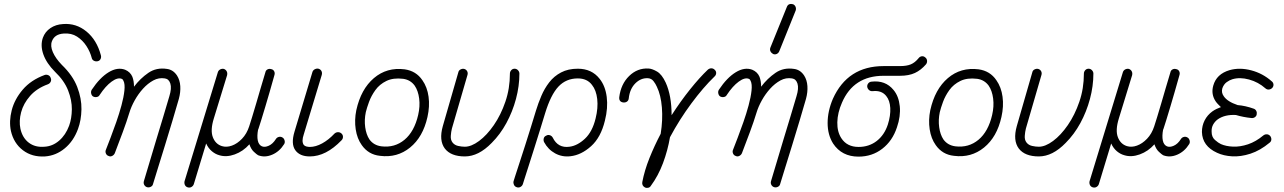

<svg xmlns="http://www.w3.org/2000/svg" viewBox="-20 -760 6351 950"><path d="M203 14Q139 18 93.5 -16.5Q48 -51 34 -112Q24 -160 38 -214.5Q52 -269 92.5 -316.5Q133 -364 201 -389Q210 -392 219 -388Q228 -384 231 -374Q235 -365 231 -356Q227 -347 217 -343Q162 -323 129 -285.5Q96 -248 84.5 -204.5Q73 -161 81 -123Q91 -78 122.5 -54Q154 -30 200 -34Q240 -36 272.5 -64Q305 -92 322 -138Q335 -174 335.5 -219Q336 -264 317 -312.5Q298 -361 252 -405Q210 -447 194.5 -491Q179 -535 192 -573Q203 -603 229.5 -621Q256 -639 292 -641Q357 -646 408 -604Q459 -562 479 -487Q482 -477 477.5 -468Q473 -459 463 -457Q453 -455 444.5 -459.5Q436 -464 434 -473Q426 -504 407.5 -532.5Q389 -561 361 -579Q333 -597 295 -594Q250 -591 237 -556Q228 -533 241.5 -502Q255 -471 286 -439Q340 -387 362 -330Q384 -273 383 -219Q382 -165 366 -122Q344 -62 300.5 -26Q257 10 203 14Z M707 166Q698 163 693.5 154.5Q689 146 692 136Q703 100 718.5 47.5Q734 -5 752 -64.5Q770 -124 787.5 -181.5Q805 -239 818 -284Q830 -323 823 -346Q816 -369 796 -372Q766 -377 738.5 -362Q711 -347 687.5 -321Q664 -295 646.5 -263.5Q629 -232 620 -202Q607 -159 587.5 -106.5Q568 -54 548 -2Q544 7 535 11.5Q526 16 518 12Q508 9 504 -0.5Q500 -10 504 -19Q513 -42 527 -78.5Q541 -115 555.5 -156.5Q570 -198 581 -238.5Q592 -279 595.5 -311.5Q599 -344 591 -360Q587 -369 582 -370Q562 -378 532 -356Q502 -334 473 -290Q469 -282 459 -280Q449 -278 440 -283Q433 -288 431 -298Q429 -308 434 -316Q474 -376 517.5 -402.5Q561 -429 599 -415Q625 -404 635 -380Q643 -359 643 -331Q674 -372 714 -399.5Q754 -427 806 -419Q837 -415 856 -386Q870 -364 872 -334Q874 -304 865 -271Q852 -225 833.5 -163.5Q815 -102 796 -40Q777 22 761 73Q745 124 737 151Q735 160 725.5 164.5Q716 169 707 166Z M909 167Q899 164 895 155.5Q891 147 893 137L1058 -403Q1061 -412 1069.5 -416.5Q1078 -421 1088 -419Q1098 -415 1102 -406.5Q1106 -398 1104 -389L1038 -174Q1020 -116 1033 -81.5Q1046 -47 1078 -37Q1101 -30 1127.5 -39.5Q1154 -49 1177.5 -73.5Q1201 -98 1213 -135Q1218 -150 1227.5 -181Q1237 -212 1248 -249.5Q1259 -287 1269 -321.5Q1279 -356 1286 -378.5Q1293 -401 1293 -402Q1295 -412 1303.5 -416.5Q1312 -421 1322 -418Q1332 -416 1336.5 -407.5Q1341 -399 1338 -389Q1337 -386 1330.5 -362.5Q1324 -339 1314 -304.5Q1304 -270 1293 -233Q1282 -196 1272.5 -165.5Q1263 -135 1258 -120L1257 -119Q1251 -87 1255.5 -65Q1260 -43 1276 -36Q1290 -30 1310 -39Q1330 -48 1345 -72Q1350 -80 1359.5 -82.5Q1369 -85 1377 -80Q1385 -76 1388 -65.5Q1391 -55 1386 -47Q1363 -10 1326.5 5.5Q1290 21 1257 8Q1250 4 1236 -9Q1222 -22 1214 -46Q1183 -11 1141.5 4Q1100 19 1065 8Q1046 3 1028.5 -11.5Q1011 -26 1000 -50L939 151Q936 160 927.5 165Q919 170 909 167Z M1513 14Q1463 14 1441 -17Q1419 -48 1437 -108L1526 -404Q1529 -413 1538 -417.5Q1547 -422 1556 -420Q1566 -417 1570.5 -408.5Q1575 -400 1572 -389L1483 -95Q1471 -60 1483 -43Q1488 -37 1497 -35Q1506 -33 1513 -33Q1542 -33 1574 -50.5Q1606 -68 1635 -99Q1643 -106 1652.5 -106Q1662 -106 1669 -100Q1677 -93 1677 -83Q1677 -73 1670 -66Q1593 14 1513 14Z M1860 11Q1803 5 1770 -42Q1747 -74 1740 -120Q1733 -166 1743 -215Q1766 -319 1830 -373.5Q1894 -428 1982 -417Q2039 -409 2070 -363Q2094 -329 2100.5 -281.5Q2107 -234 2095 -181Q2073 -82 2009 -30Q1945 22 1860 11ZM1867 -36Q1933 -28 1981.5 -68.5Q2030 -109 2049 -191Q2059 -234 2054 -272.5Q2049 -311 2032 -336Q2011 -365 1975 -370Q1926 -376 1892 -359.5Q1858 -343 1837.5 -314.5Q1817 -286 1806 -256Q1795 -226 1790 -205Q1782 -167 1787 -130.5Q1792 -94 1808 -70Q1829 -41 1867 -36Z M2280 14Q2211 14 2181 -25Q2151 -65 2171 -136L2248 -403Q2250 -412 2259 -416.5Q2268 -421 2277 -419Q2287 -416 2291.5 -407.5Q2296 -399 2293 -389L2216 -124Q2212 -108 2210.5 -88Q2209 -68 2219 -55Q2229 -42 2246.5 -38Q2264 -34 2280 -34Q2312 -34 2350.5 -62.5Q2389 -91 2423.5 -141Q2458 -191 2480.5 -256.5Q2503 -322 2503 -396Q2503 -405 2509.5 -412.5Q2516 -420 2526 -420Q2536 -420 2543 -412.5Q2550 -405 2550 -396Q2550 -334 2533 -270.5Q2516 -207 2485.5 -151Q2455 -95 2413 -53Q2348 14 2280 14Z M2536 166Q2527 163 2523 154.5Q2519 146 2521 137Q2521 136 2529 111.5Q2537 87 2550 47Q2563 7 2578 -39.5Q2593 -86 2607 -131.5Q2621 -177 2632 -213Q2643 -249 2658.5 -285.5Q2674 -322 2697.5 -352.5Q2721 -383 2756 -401.5Q2791 -420 2839 -420Q2908 -420 2947 -370Q2975 -335 2982 -280.5Q2989 -226 2973 -163Q2953 -80 2904.5 -36.5Q2856 7 2803 13Q2762 18 2727 -1Q2692 -20 2672 -57Q2668 -66 2670.5 -75.5Q2673 -85 2683 -89Q2691 -94 2700.5 -91Q2710 -88 2715 -79Q2741 -26 2798 -34Q2837 -39 2874 -73.5Q2911 -108 2927 -174Q2940 -226 2935 -270Q2930 -314 2909 -340Q2885 -372 2839 -372Q2781 -372 2743 -331.5Q2705 -291 2677 -199Q2666 -163 2652 -117.5Q2638 -72 2623 -25Q2608 22 2595.5 61.5Q2583 101 2575 125.5Q2567 150 2567 151Q2564 160 2555 165Q2546 170 2536 166Z M3172 168Q3155 159 3158 141Q3169 83 3193.5 22Q3218 -39 3249 -98Q3260 -166 3255 -228Q3250 -290 3230 -331Q3224 -345 3213.5 -358.5Q3203 -372 3186 -373Q3151 -375 3123.5 -347.5Q3096 -320 3091 -273Q3090 -263 3082.5 -257.5Q3075 -252 3064 -253Q3042 -256 3044 -279Q3052 -344 3093 -384Q3134 -424 3189 -421Q3207 -420 3231 -406Q3255 -392 3274 -351Q3303 -287 3303 -190Q3348 -260 3395 -318.5Q3442 -377 3482 -415Q3490 -422 3499.5 -422Q3509 -422 3516 -415Q3524 -408 3523.5 -398Q3523 -388 3515 -381Q3460 -328 3401 -248.5Q3342 -169 3295 -81Q3284 -16 3260.5 47Q3237 110 3200 160Q3196 167 3187.5 169Q3179 171 3172 168Z M3810 166Q3801 163 3796.5 154.5Q3792 146 3795 136Q3806 100 3821.5 47.5Q3837 -5 3855 -64.5Q3873 -124 3890.5 -181.5Q3908 -239 3921 -284Q3933 -323 3926 -346Q3919 -369 3899 -372Q3869 -377 3841.5 -362Q3814 -347 3790.5 -321Q3767 -295 3749.5 -263.5Q3732 -232 3723 -202Q3710 -159 3690.5 -106.5Q3671 -54 3651 -2Q3647 7 3638 11.5Q3629 16 3621 12Q3611 9 3607 -0.5Q3603 -10 3607 -19Q3616 -42 3630 -78.5Q3644 -115 3658.5 -156.5Q3673 -198 3684 -238.5Q3695 -279 3698.5 -311.5Q3702 -344 3694 -360Q3690 -369 3685 -370Q3665 -378 3635 -356Q3605 -334 3576 -290Q3572 -282 3562 -280Q3552 -278 3543 -283Q3536 -288 3534 -298Q3532 -308 3537 -316Q3577 -376 3620.5 -402.5Q3664 -429 3702 -415Q3728 -404 3738 -380Q3746 -359 3746 -331Q3777 -372 3817 -399.5Q3857 -427 3909 -419Q3940 -415 3959 -386Q3973 -364 3975 -334Q3977 -304 3968 -271Q3955 -225 3936.5 -163.5Q3918 -102 3899 -40Q3880 22 3864 73Q3848 124 3840 151Q3838 160 3828.5 164.5Q3819 169 3810 166ZM3836 -507Q3832 -497 3823 -493Q3814 -489 3805 -493Q3796 -498 3792 -506.5Q3788 -515 3792 -525L3873 -725Q3877 -736 3885.5 -739Q3894 -742 3904 -739Q3913 -735 3916.5 -726Q3920 -717 3917 -708Z M4228 15Q4145 15 4102 -50Q4075 -93 4075 -151.5Q4075 -210 4101 -271Q4174 -433 4352 -433H4433Q4466 -433 4486.5 -441.5Q4507 -450 4525 -472Q4531 -480 4540.5 -481.5Q4550 -483 4558 -476Q4566 -470 4567 -460Q4568 -450 4562 -442Q4537 -413 4507 -399Q4477 -385 4433 -385H4352Q4203 -385 4146 -252Q4124 -202 4123 -155Q4122 -108 4143 -76Q4171 -33 4228 -33Q4280 -33 4318 -62.5Q4356 -92 4373 -144Q4387 -188 4385 -225.5Q4383 -263 4365 -285Q4342 -314 4298 -309Q4288 -308 4280.5 -314Q4273 -320 4271 -330Q4270 -340 4276 -347.5Q4282 -355 4292 -356Q4361 -364 4401 -315Q4427 -284 4432 -234.5Q4437 -185 4418 -130Q4396 -63 4345.5 -24Q4295 15 4228 15Z M4700 11Q4643 5 4610 -42Q4587 -74 4580 -120Q4573 -166 4583 -215Q4606 -319 4670 -373.5Q4734 -428 4822 -417Q4879 -409 4910 -363Q4934 -329 4940.5 -281.5Q4947 -234 4935 -181Q4913 -82 4849 -30Q4785 22 4700 11ZM4707 -36Q4773 -28 4821.5 -68.5Q4870 -109 4889 -191Q4899 -234 4894 -272.5Q4889 -311 4872 -336Q4851 -365 4815 -370Q4766 -376 4732 -359.5Q4698 -343 4677.5 -314.5Q4657 -286 4646 -256Q4635 -226 4630 -205Q4622 -167 4627 -130.5Q4632 -94 4648 -70Q4669 -41 4707 -36Z M5120 14Q5051 14 5021 -25Q4991 -65 5011 -136L5088 -403Q5090 -412 5099 -416.5Q5108 -421 5117 -419Q5127 -416 5131.5 -407.5Q5136 -399 5133 -389L5056 -124Q5052 -108 5050.5 -88Q5049 -68 5059 -55Q5069 -42 5086.5 -38Q5104 -34 5120 -34Q5152 -34 5190.5 -62.5Q5229 -91 5263.5 -141Q5298 -191 5320.5 -256.5Q5343 -322 5343 -396Q5343 -405 5349.5 -412.5Q5356 -420 5366 -420Q5376 -420 5383 -412.5Q5390 -405 5390 -396Q5390 -334 5373 -270.5Q5356 -207 5325.5 -151Q5295 -95 5253 -53Q5188 14 5120 14Z M5387 167Q5377 164 5373 155.5Q5369 147 5371 137L5536 -403Q5539 -412 5547.5 -416.5Q5556 -421 5566 -419Q5576 -415 5580 -406.5Q5584 -398 5582 -389L5516 -174Q5498 -116 5511 -81.5Q5524 -47 5556 -37Q5579 -30 5605.5 -39.5Q5632 -49 5655.5 -73.5Q5679 -98 5691 -135Q5696 -150 5705.5 -181Q5715 -212 5726 -249.5Q5737 -287 5747 -321.5Q5757 -356 5764 -378.5Q5771 -401 5771 -402Q5773 -412 5781.5 -416.5Q5790 -421 5800 -418Q5810 -416 5814.5 -407.5Q5819 -399 5816 -389Q5815 -386 5808.5 -362.5Q5802 -339 5792 -304.5Q5782 -270 5771 -233Q5760 -196 5750.5 -165.5Q5741 -135 5736 -120L5735 -119Q5729 -87 5733.5 -65Q5738 -43 5754 -36Q5768 -30 5788 -39Q5808 -48 5823 -72Q5828 -80 5837.5 -82.5Q5847 -85 5855 -80Q5863 -76 5866 -65.5Q5869 -55 5864 -47Q5841 -10 5804.5 5.5Q5768 21 5735 8Q5728 4 5714 -9Q5700 -22 5692 -46Q5661 -11 5619.5 4Q5578 19 5543 8Q5524 3 5506.5 -11.5Q5489 -26 5478 -50L5417 151Q5414 160 5405.5 165Q5397 170 5387 167Z M6002 -4Q5929 -37 5927 -107Q5927 -138 5940.5 -164.5Q5954 -191 5979 -209Q5989 -216 5999.5 -221Q6010 -226 6021 -230Q6014 -237 6007.5 -243.5Q6001 -250 5996 -257Q5971 -293 5983 -336Q5999 -394 6064 -413Q6114 -427 6171 -412Q6228 -397 6272 -358Q6280 -352 6281 -342.5Q6282 -333 6275 -325Q6268 -318 6258.5 -317Q6249 -316 6241 -323Q6206 -354 6160.5 -366.5Q6115 -379 6078 -368Q6064 -364 6049.5 -353.5Q6035 -343 6028 -323Q6022 -302 6035 -284Q6053 -257 6104 -240Q6142 -237 6184 -222Q6192 -219 6196 -211Q6200 -203 6198 -194Q6197 -186 6189.5 -180.5Q6182 -175 6172 -176Q6132 -180 6095 -191Q6041 -194 6006 -170Q5991 -159 5982.5 -143.5Q5974 -128 5975 -108Q5975 -82 5991.5 -67.5Q6008 -53 6021 -47Q6046 -36 6081 -34.5Q6116 -33 6155 -46Q6194 -59 6231 -90Q6239 -96 6248.5 -95.5Q6258 -95 6265 -87Q6271 -79 6270.5 -69.5Q6270 -60 6262 -54Q6215 -15 6167 0.5Q6119 16 6076.5 13.5Q6034 11 6002 -4Z"/></svg>

Font: Zen Kurenaido
Style: Regular
Weight: 400
Designer: Yoshimichi Ohira
Foundry: Positype
Version: Version 1.001